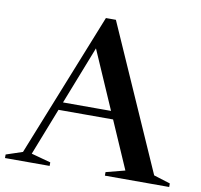

<svg xmlns="http://www.w3.org/2000/svg" viewBox="-89 -797 924 881"><g transform="rotate(10 372.5 -356.5)"><path d="M170 -260.5V-297.5H519V-260.5ZM678 -40.5 755 -16.5V0H455.5V-16.5L544 -39.5L303.5 -591.5L324.5 -595.5L107.5 -41L198 -16.5V0H-10V-16.5L66.5 -42L334.5 -713H381Z"/></g></svg>

Font: Newsreader 60pt Medium
Style: Regular
Weight: 500
Designer: Hugues Gentile
Foundry: Production Type
Version: Version 1.003